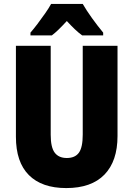

<svg xmlns="http://www.w3.org/2000/svg" viewBox="-20 -947 679 977"><path d="M578 -255Q578 -127 511.5 -58.5Q445 10 317 10Q193 10 127 -56Q61 -122 61 -251V-714H238V-261Q238 -197 258.5 -170Q279 -143 320 -143Q362 -143 381.5 -170Q401 -197 401 -262V-714H578ZM401 -927Q420 -894 448 -855Q476 -816 505 -781V-767H398Q380 -780 361 -798Q342 -816 320 -840Q297 -815 278.5 -797Q260 -779 244 -767H135V-781Q150 -798 170.5 -825Q191 -852 210.5 -880Q230 -908 240 -927Z"/></svg>

Font: Noto Sans Telugu Condensed Black
Style: Regular
Weight: 900
Width: 3
Designer: Jelle Bosma - Monotype Design Team
Foundry: Monotype Imaging Inc.
Version: Version 2.005; ttfautohint (v1.8.4.7-5d5b)